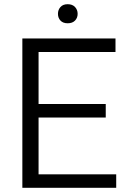

<svg xmlns="http://www.w3.org/2000/svg" viewBox="-20 -894 609 914"><path d="M533.2 -64V0H86.4V-710.9H529.8V-646.5H163.6V-398.9H483.4V-334.5H163.6V-64ZM255.9 -828.1Q255.9 -847.2 267.8 -860.6Q279.8 -874 302.2 -874Q324.7 -874 337.2 -860.6Q349.6 -847.2 349.6 -828.1Q349.6 -809.1 337.2 -796.1Q324.7 -783.2 302.2 -783.2Q279.8 -783.2 267.8 -796.1Q255.9 -809.1 255.9 -828.1Z"/></svg>

Font: Vazirmatn FD Light
Style: Regular
Weight: 300
Designer: Saber Rastikerdar
Foundry: Saber Rastikerdar
Version: Version 33.003